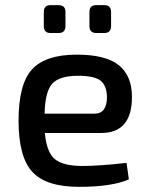

<svg xmlns="http://www.w3.org/2000/svg" viewBox="-20 -713 579 745"><path d="M208 -585H175Q150 -585 150 -612V-666Q150 -693 175 -693H208Q234 -693 234 -666V-612Q234 -585 208 -585ZM385 -585H353Q327 -585 327 -612V-666Q327 -693 353 -693H385Q411 -693 411 -666V-612Q411 -585 385 -585ZM373 -197H154Q161 -121 193.5 -95Q226 -69 300 -69Q365 -69 471 -81L480 -17Q414 12 287 12Q159 12 105.5 -46Q52 -104 52 -245Q52 -387 104.5 -444Q157 -501 278 -501Q390 -501 441 -460Q492 -419 492 -337Q492 -197 373 -197ZM153 -272H347Q395 -272 395 -337Q394 -382 369.5 -400.5Q345 -419 283 -419Q211 -419 183 -388.5Q155 -358 153 -272Z"/></svg>

Font: Exo 2.0 Medium
Style: Regular
Weight: 500
Designer: Natanael Gama
Version: Version 1.001;PS 001.001;hotconv 1.0.70;makeotf.lib2.5.58329